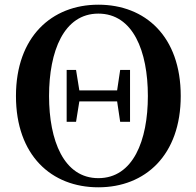

<svg xmlns="http://www.w3.org/2000/svg" viewBox="-20 -779 837 818"><path d="M399 19C599 19 750 -118 750 -370C750 -624 599 -759 399 -759C200 -759 48 -622 48 -370C48 -117 199 19 399 19ZM399 -20C252 -20 189 -180 189 -370C189 -561 252 -721 399 -721C547 -721 610 -561 610 -370C610 -180 547 -20 399 -20ZM492 -260H534V-481H492L479 -394H318L304 -481H264V-260H304L318 -347H479Z"/></svg>

Font: Noto Serif SC
Style: Bold
Weight: 700
Designer: Ryoko NISHIZUKA 西塚涼子 (kana & ideographs); Frank Grießhammer (Latin, Greek & Cyrillic); Wenlong ZHANG 张文龙 (bopomofo); San
Foundry: Adobe
Version: Version 2.001;hotconv 1.1.0;makeotfexe 2.6.0